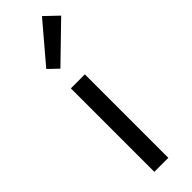

<svg xmlns="http://www.w3.org/2000/svg" viewBox="-293 -878 883 883"><g transform="rotate(-45 148.5 -436.0)"><path d="M92 0H183V-543H92ZM122 -641 297 -811 233 -872 75 -686Z"/></g></svg>

Font: Noto Sans Mono CJK SC Regular
Style: Regular
Weight: 400
Designer: Ryoko NISHIZUKA (kana & ideographs); Paul D. Hunt (Latin, Greek & Cyrillic); Wenlong ZHANG (bopomofo); Sandoll Communica
Foundry: Adobe Systems Incorporated
Version: Version 1.005;PS 1.005;hotconv 1.0.96;makeotf.lib2.5.65012